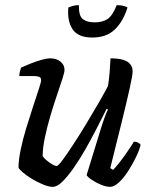

<svg xmlns="http://www.w3.org/2000/svg" viewBox="-20 -727 595 747"><path d="M185 0Q170 0 148 -9Q126 -18 104.5 -31Q83 -44 68.5 -56.5Q54 -69 52 -75Q52 -104 60.5 -145Q69 -186 82.5 -230Q96 -274 109 -313.5Q122 -353 131 -380.5Q140 -408 140 -415Q140 -425 132.5 -428Q125 -431 113 -431H55Q55 -441 58 -450.5Q61 -460 62 -464Q77 -471 98.5 -479.5Q120 -488 141 -494Q162 -500 176 -500Q199 -500 215 -487.5Q231 -475 231 -455Q231 -446 222.5 -419.5Q214 -393 201 -355Q188 -317 175.5 -274.5Q163 -232 154.5 -191.5Q146 -151 146 -119Q156 -106 174 -93.5Q192 -81 201 -81Q206 -81 223.5 -104.5Q241 -128 265.5 -165.5Q290 -203 316 -246Q342 -289 364.5 -328Q387 -367 400 -392Q404 -415 406.5 -445.5Q409 -476 410 -500Q439 -500 458 -494.5Q477 -489 486.5 -477.5Q496 -466 496 -449Q496 -435 485 -385Q474 -335 454.5 -256Q435 -177 409 -73L420 -66Q431 -77 446.5 -97Q462 -117 477 -139Q492 -161 501 -176Q510 -176 517.5 -172Q525 -168 527 -163Q522 -142 508.5 -114.5Q495 -87 478 -60.5Q461 -34 442.5 -17Q424 0 408 0Q393 0 372.5 -8.5Q352 -17 336 -28Q320 -39 317 -46L372 -225Q380 -251 388 -272.5Q396 -294 400 -301L395 -304Q378 -270 357 -229Q336 -188 313 -147.5Q290 -107 266.5 -73.5Q243 -40 222.5 -20Q202 0 185 0ZM339 -581Q284 -581 262.5 -613Q241 -645 246 -698Q250 -700 261.5 -703.5Q273 -707 287 -707Q286 -665 302.5 -652.5Q319 -640 348 -640Q379 -640 398.5 -653Q418 -666 434 -707Q450 -707 461 -704Q472 -701 476 -698Q460 -645 427.5 -613Q395 -581 339 -581Z"/></svg>

Font: Texturina Medium 12pt Medium
Style: Italic
Weight: 500
Italic angle: -11°
Version: Version 1.002